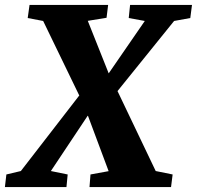

<svg xmlns="http://www.w3.org/2000/svg" viewBox="-53 -763 803 783"><path d="M-33 0 -27 -51.5 32 -65.5 269 -372 389 -462 537.5 -677.5 472 -689.5 477.5 -743H730L723 -689.5L657 -677.5L425 -390L304 -290L154.5 -65.5L223 -51.5L218 0ZM312 0 316 -51.5 390 -65 306 -290 271 -372 123 -677.5 60 -689.5 67.5 -743H388L381.5 -690.5L305 -678L391 -462L427 -390L582 -65.5L651 -51.5L644.5 0Z"/></svg>

Font: Merriweather Light 18pt Black
Style: Italic
Weight: 900
Italic angle: -7.8°
Version: Version 2.101